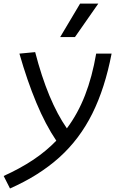

<svg xmlns="http://www.w3.org/2000/svg" viewBox="-55 -815 661 1065"><path d="M0.5 230.5 -34.7 161.1Q55.2 120.6 127.7 72.5Q200.2 24.4 257.3 -34.7Q197.3 -123.5 146.5 -245.4Q95.7 -367.2 52.7 -517.6L140.1 -525.9Q210.4 -254.4 315.9 -103Q377 -184.6 416.7 -286.9Q456.5 -389.2 478.5 -517.6H564Q527.3 -326.2 457 -184.8Q386.7 -43.5 274.7 57.6Q162.6 158.7 0.5 230.5ZM278.8 -609.4 389.2 -794.9H490.2L360.8 -609.4Z"/></svg>

Font: Cascadia Code NF SemiLight
Style: Italic
Weight: 350
Italic angle: -10°
Monospace: yes
Designer: Aaron Bell
Foundry: Saja Typeworks
Version: Version 2404.023; ttfautohint (v1.8.4)